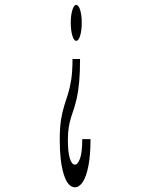

<svg xmlns="http://www.w3.org/2000/svg" viewBox="-20 -571 578 786"><path d="M276.9 -329.5H307.7Q307.7 -273.4 304.1 -235.4Q300.5 -197.4 294.8 -171.7Q289.2 -146 282.8 -126.8Q276.4 -107.6 270.7 -89.8Q265.1 -72.1 261.5 -50.2Q257.9 -28.4 257.9 3.2Q257.9 50.8 265.7 76.9Q273.5 103 286.8 103Q298.2 103 307.4 78.7Q316.6 54.3 316.7 -1.4H350.6Q350.5 63.6 342.1 107.4Q333.6 151.3 319.2 173.5Q304.7 195.7 286.8 195.7Q257.5 195.7 241.1 142.9Q224.6 90.2 224.6 2.8Q224.6 -47.9 229.8 -80.6Q235.1 -113.3 242.8 -137.6Q250.6 -161.9 258.3 -186.3Q266.1 -210.6 271.4 -244.1Q276.7 -277.7 276.9 -329.5ZM292 -550.8Q301.8 -550.8 308.2 -529.8Q314.6 -508.9 314.6 -477.6Q314.6 -446.7 308.2 -425.2Q301.8 -403.8 292 -403.8Q282.7 -403.8 276.2 -425.2Q269.7 -446.7 269.7 -477.6Q269.7 -508.9 276.2 -529.8Q282.7 -550.8 292 -550.8Z"/></svg>

Font: Interface Medium
Style: Regular
Weight: 500
Designer: Rasmus Andersson
Foundry: rsms
Version: Version 1.8